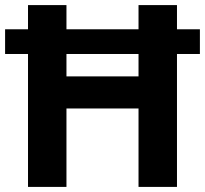

<svg xmlns="http://www.w3.org/2000/svg" viewBox="-20 -734 805 754"><path d="M90 0V-522H0V-619H90V-714H241V-619H524V-714H675V-619H765V-522H675V0H524V-308H241V0ZM241 -434H524V-522H241Z"/></svg>

Font: Noto Sans Armenian
Style: Regular
Weight: 400
Designer: Monotype Design Team
Foundry: Monotype Imaging Inc.
Version: Version 2.007